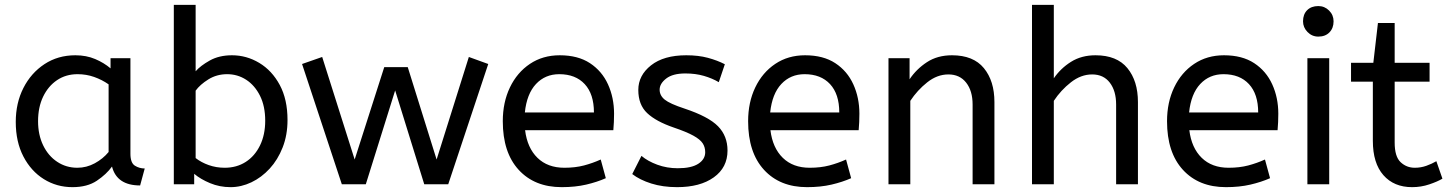

<svg xmlns="http://www.w3.org/2000/svg" viewBox="-20 -760 5980 792"><path d="M279 12Q214 12 161 -21Q108 -54 76.5 -114.5Q45 -175 45 -257Q45 -335 76.5 -397Q108 -459 163.5 -495.5Q219 -532 291 -532Q336 -532 372.5 -516.5Q409 -501 436 -478V-520H518V-126Q518 -88 536.5 -76.5Q555 -65 577 -65L558 5Q462 5 442 -73Q419 -41 379.5 -14.5Q340 12 279 12ZM299 -68Q337 -68 371 -86.5Q405 -105 428 -133V-412Q401 -431 368.5 -442.5Q336 -454 300 -454Q252 -454 215.5 -429.5Q179 -405 158 -361.5Q137 -318 137 -260Q137 -204 158 -160.5Q179 -117 216 -92.5Q253 -68 299 -68Z M931 12Q886 12 846.5 -4.5Q807 -21 781 -43V0H697V-740H787V-466Q807 -489 845.5 -510.5Q884 -532 937 -532Q997 -532 1049.5 -500.5Q1102 -469 1134 -409.5Q1166 -350 1166 -265Q1166 -203 1146 -152Q1126 -101 1092.5 -64.5Q1059 -28 1017 -8Q975 12 931 12ZM907 -68Q956 -68 993.5 -92Q1031 -116 1052.5 -160Q1074 -204 1074 -262Q1074 -322 1052.5 -365Q1031 -408 995.5 -431Q960 -454 917 -454Q874 -454 839.5 -432.5Q805 -411 787 -386V-108Q810 -90 841 -79Q872 -68 907 -68Z M1390 0 1226 -496 1309 -525 1443 -102 1565 -483H1662L1781 -102L1914 -525L1994 -496L1829 0H1730L1610 -387L1489 0Z M2297 12Q2185 12 2119.5 -59.5Q2054 -131 2054 -260Q2054 -338 2083.5 -399.5Q2113 -461 2166 -496.5Q2219 -532 2289 -532Q2364 -532 2413.5 -499.5Q2463 -467 2488 -412Q2513 -357 2513 -291Q2513 -256 2510 -223H2146Q2155 -150 2197 -109Q2239 -68 2308 -68Q2353 -68 2389 -77.5Q2425 -87 2458 -102L2479 -25Q2443 -9 2398 1.5Q2353 12 2297 12ZM2145 -296H2430Q2430 -372 2392 -413Q2354 -454 2287 -454Q2229 -454 2191 -413.5Q2153 -373 2145 -296Z M2773 12Q2714 12 2666.5 -3Q2619 -18 2588 -42L2626 -117Q2652 -95 2691.5 -80.5Q2731 -66 2776 -66Q2832 -66 2860.5 -84.5Q2889 -103 2889 -132Q2889 -153 2878.5 -169Q2868 -185 2840 -200.5Q2812 -216 2759 -234Q2686 -259 2649.5 -293.5Q2613 -328 2613 -389Q2613 -449 2665.5 -490.5Q2718 -532 2811 -532Q2861 -532 2900 -521.5Q2939 -511 2970 -495L2945 -421Q2918 -437 2883.5 -447Q2849 -457 2807 -457Q2755 -457 2728 -436Q2701 -415 2701 -390Q2701 -366 2722 -349Q2743 -332 2804 -312Q2903 -279 2942 -239Q2981 -199 2981 -139Q2981 -69 2924.5 -28.5Q2868 12 2773 12Z M3309 12Q3197 12 3131.5 -59.5Q3066 -131 3066 -260Q3066 -338 3095.5 -399.5Q3125 -461 3178 -496.5Q3231 -532 3301 -532Q3376 -532 3425.5 -499.5Q3475 -467 3500 -412Q3525 -357 3525 -291Q3525 -256 3522 -223H3158Q3167 -150 3209 -109Q3251 -68 3320 -68Q3365 -68 3401 -77.5Q3437 -87 3470 -102L3491 -25Q3455 -9 3410 1.5Q3365 12 3309 12ZM3157 -296H3442Q3442 -372 3404 -413Q3366 -454 3299 -454Q3241 -454 3203 -413.5Q3165 -373 3157 -296Z M3645 0V-520H3732V-433Q3760 -475 3803.5 -503.5Q3847 -532 3907 -532Q3995 -532 4038.5 -479Q4082 -426 4082 -339V0H3992V-329Q3992 -385 3965.5 -419Q3939 -453 3892 -453Q3846 -453 3805 -420.5Q3764 -388 3735 -344V0Z M4237 0V-740H4327V-437Q4355 -478 4398 -505Q4441 -532 4499 -532Q4587 -532 4630.5 -479Q4674 -426 4674 -339V0H4584V-329Q4584 -385 4558 -419Q4532 -453 4485 -453Q4439 -453 4397.5 -420.5Q4356 -388 4327 -344V0Z M5037 12Q4925 12 4859.5 -59.5Q4794 -131 4794 -260Q4794 -338 4823.5 -399.5Q4853 -461 4906 -496.5Q4959 -532 5029 -532Q5104 -532 5153.5 -499.5Q5203 -467 5228 -412Q5253 -357 5253 -291Q5253 -256 5250 -223H4886Q4895 -150 4937 -109Q4979 -68 5048 -68Q5093 -68 5129 -77.5Q5165 -87 5198 -102L5219 -25Q5183 -9 5138 1.5Q5093 12 5037 12ZM4885 -296H5170Q5170 -372 5132 -413Q5094 -454 5027 -454Q4969 -454 4931 -413.5Q4893 -373 4885 -296Z M5373 0V-520H5463V0ZM5418 -609Q5392 -609 5373.5 -628Q5355 -647 5355 -672Q5355 -701 5372 -718Q5389 -735 5418 -735Q5444 -735 5462.5 -716.5Q5481 -698 5481 -672Q5481 -644 5464 -626.5Q5447 -609 5418 -609Z M5805 12Q5730 12 5686.5 -37.5Q5643 -87 5643 -179V-423H5553V-501H5645L5664 -665H5733V-501H5877V-423H5733V-172Q5733 -114 5757.5 -91Q5782 -68 5816 -68Q5841 -68 5863.5 -76Q5886 -84 5905 -95L5930 -23Q5910 -11 5876 0.5Q5842 12 5805 12Z"/></svg>

Font: ABeeZee
Style: Regular
Weight: 400
Designer: Anja Meiners
Foundry: Anja Meiners
Version: Version 1.003; ttfautohint (v1.8.3)